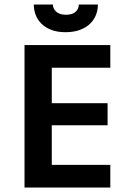

<svg xmlns="http://www.w3.org/2000/svg" viewBox="-20 -840 590 860"><path d="M89.8 0V-638.2H474.1V-536.6H211.9V-377.9H461.9V-278.8H211.9V-101.6H474.1V0ZM418.5 -819.8Q418.5 -795.4 409.7 -772.9Q400.9 -750.5 383.1 -733.4Q365.2 -716.3 337.9 -706.1Q310.5 -695.8 273.4 -695.8Q236.3 -695.8 209.5 -706.3Q182.6 -716.8 165.3 -734.1Q147.9 -751.5 139.6 -773.9Q131.3 -796.4 131.3 -819.8H216.8Q216.8 -811.5 220.2 -803.5Q223.6 -795.4 230.5 -788.8Q237.3 -782.2 248.3 -778.1Q259.3 -773.9 274.9 -773.9Q304.2 -773.9 318.6 -787.1Q333 -800.3 333 -819.8ZM0 -638.2Z"/></svg>

Font: Code New Roman
Style: Bold
Weight: 700
Monospace: yes
Designer: Sam Radian
Foundry: Code New Roman
Version: Version 1.508 October 19, 2014